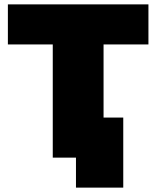

<svg xmlns="http://www.w3.org/2000/svg" viewBox="-20 -720 714 877"><path d="M543 -183V137H327V0H221V-517H16V-700H658V-517H453V-183Z"/></svg>

Font: CMG Sans Black
Style: Regular
Weight: 900
Designer: Julieta Ulanovsky
Foundry: Julieta Ulanovsky
Version: Version 7.200